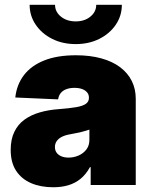

<svg xmlns="http://www.w3.org/2000/svg" viewBox="-20 -768 629 797"><path d="M201.2 9.3Q148.9 9.3 109.1 -7.8Q69.3 -24.9 46.9 -59.1Q24.4 -93.3 24.4 -146Q24.4 -189.9 39.6 -220.9Q54.7 -252 81.8 -271.5Q108.9 -291 145.3 -301.5Q181.6 -312 223.6 -314.9Q269 -318.4 296.6 -323.2Q324.2 -328.1 336.7 -337.2Q349.1 -346.2 349.1 -361.3V-363.3Q349.1 -375.5 341.6 -384.5Q334 -393.6 320.8 -398.4Q307.6 -403.3 289.1 -403.3Q270 -403.3 255.6 -397.9Q241.2 -392.6 232.4 -382.1Q223.6 -371.6 221.2 -355.5L43.5 -363.3Q49.3 -416.5 79.1 -455.8Q108.9 -495.1 162.8 -516.8Q216.8 -538.6 294.9 -538.6Q353.5 -538.6 399.9 -525.9Q446.3 -513.2 478.3 -489.3Q510.3 -465.3 526.9 -432.1Q543.5 -398.9 543.5 -357.9V0H356.4V-74.2H353.5Q336.4 -43.5 314 -25.4Q291.5 -7.3 263.4 1Q235.4 9.3 201.2 9.3ZM264.6 -113.8Q286.1 -113.8 305.9 -122.3Q325.7 -130.9 338.4 -147.2Q351.1 -163.6 351.1 -187.5V-230Q343.3 -227.5 335 -224.9Q326.7 -222.2 317.1 -220Q307.6 -217.8 296.6 -215.6Q285.6 -213.4 272.9 -210.9Q251.5 -207.5 237.1 -200.2Q222.7 -192.9 215.3 -182.1Q208 -171.4 208 -157.7Q208 -143.6 215.3 -133.8Q222.7 -124 235.4 -118.9Q248 -113.8 264.6 -113.8ZM294.4 -585Q239.7 -585 196.5 -606.7Q153.3 -628.4 128.2 -665.5Q103 -702.6 103 -748H208.5Q208.5 -718.8 232.9 -699Q257.3 -679.2 294.4 -679.2Q331.1 -679.2 355.2 -699Q379.4 -718.8 379.4 -748H485.8Q485.8 -702.6 460.7 -665.5Q435.5 -628.4 392.3 -606.7Q349.1 -585 294.4 -585Z"/></svg>

Font: Inter 24pt Black
Style: Regular
Weight: 900
Designer: Rasmus Andersson
Foundry: rsms
Version: Version 4.001;git-66647c0bb